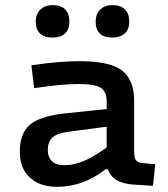

<svg xmlns="http://www.w3.org/2000/svg" viewBox="-20 -718 654 747"><path d="M119.1 -633.8Q119.1 -662.6 137 -680.4Q154.8 -698.2 185.1 -698.2Q216.8 -698.2 233.4 -681.6Q250 -665 250 -633.8Q250 -603.5 232.7 -587.6Q215.3 -571.8 184.1 -571.8Q152.8 -571.8 136 -587.6Q119.1 -603.5 119.1 -633.8ZM416 -571.8Q385.3 -571.8 368.7 -587.4Q352.1 -603 352.1 -633.8Q352.1 -662.6 369.6 -680.4Q387.2 -698.2 417 -698.2Q449.2 -698.2 466.1 -681.4Q482.9 -664.6 482.9 -633.8Q482.9 -603.5 465.1 -587.6Q447.3 -571.8 416 -571.8ZM502 -130.9Q502 -103.5 509.3 -94Q516.6 -84.5 539.1 -83L584 -79.1L575.2 4.9L512.2 1Q463.4 -1 437 -15.4Q410.6 -29.8 399.9 -59.1H390.1Q304.7 8.8 201.2 8.8Q135.7 8.8 96.4 -26.9Q57.1 -62.5 57.1 -127.9Q57.1 -196.8 94 -230.7Q130.9 -264.6 225.1 -275.9L395 -293.9V-323.2Q395 -361.3 372.6 -376.2Q350.1 -391.1 284.2 -391.1Q220.7 -391.1 112.8 -375L102.1 -463.9Q209 -480 289.1 -480Q407.2 -480 454.6 -443.8Q502 -407.7 502 -324.2ZM230 -75.2Q264.6 -75.2 302.7 -90.3Q340.8 -105.5 395 -144V-225.1L251 -206.1Q201.7 -199.7 183.8 -182.9Q166 -166 166 -134.8Q166 -106.4 182.1 -90.8Q198.2 -75.2 230 -75.2Z"/></svg>

Font: IntelOne Mono Medium
Style: Regular
Weight: 500
Designer: Fred Shallcrass
Foundry: Frere-Jones Type LLC
Version: Version 1.200;hotconv 1.1.0;makeotfexe 2.6.0;FJTRelease1.2